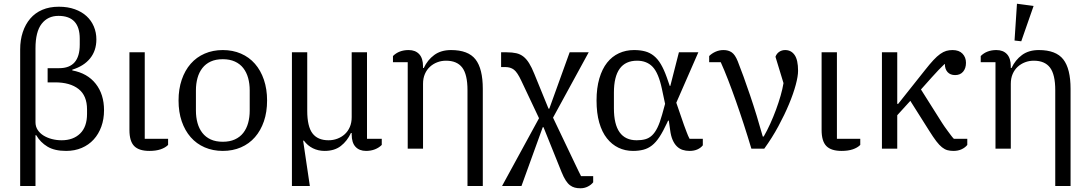

<svg xmlns="http://www.w3.org/2000/svg" viewBox="-20 -796 5834 1028"><path d="M310 -45Q372 -45 409 -81Q446 -117 446 -186V-210Q446 -284 400.5 -319.5Q355 -355 275 -355H235V-431H297Q407 -431 407 -557V-589Q407 -711 293 -711Q236 -711 203 -668.5Q170 -626 170 -537V-142Q170 -118 182 -100Q194 -82 213.5 -70Q233 -58 258 -51.5Q283 -45 310 -45ZM88 -531Q88 -582 102 -624Q116 -666 142 -696.5Q168 -727 206.5 -743.5Q245 -760 295 -760Q343 -760 380.5 -746.5Q418 -733 443.5 -709.5Q469 -686 482.5 -654Q496 -622 496 -585Q496 -525 462.5 -483.5Q429 -442 367 -423V-419Q448 -404 492.5 -347.5Q537 -291 537 -206Q537 -158 522.5 -118Q508 -78 481.5 -49Q455 -20 417.5 -4Q380 12 334 12Q272 12 234 -11Q196 -34 174 -72H170V200H88Z M755 -516V-53H880V-20Q865 -5 840 3.5Q815 12 780 12Q724 12 698.5 -14Q673 -40 673 -100V-516Z M1173 -37Q1210 -37 1237.5 -49.5Q1265 -62 1282.5 -84.5Q1300 -107 1308.5 -137.5Q1317 -168 1317 -204V-312Q1317 -348 1308.5 -378.5Q1300 -409 1282.5 -431.5Q1265 -454 1237.5 -466.5Q1210 -479 1173 -479Q1135 -479 1108 -466.5Q1081 -454 1063.5 -431.5Q1046 -409 1037.5 -378.5Q1029 -348 1029 -312V-204Q1029 -168 1037.5 -137.5Q1046 -107 1063.5 -84.5Q1081 -62 1108 -49.5Q1135 -37 1173 -37ZM1173 12Q1120 12 1076 -7Q1032 -26 1001 -61.5Q970 -97 953 -146.5Q936 -196 936 -258Q936 -319 953 -369Q970 -419 1001 -454.5Q1032 -490 1076 -509Q1120 -528 1173 -528Q1226 -528 1270 -509Q1314 -490 1345 -454.5Q1376 -419 1393 -369Q1410 -319 1410 -258Q1410 -196 1393 -146.5Q1376 -97 1345 -61.5Q1314 -26 1270 -7Q1226 12 1173 12Z M1543 -516H1625V-203Q1625 -119 1653 -82Q1681 -45 1739 -45Q1764 -45 1786.5 -53.5Q1809 -62 1826 -77.5Q1843 -93 1853 -116Q1863 -139 1863 -169V-516H1945V-53H2024V-20Q2009 -5 1987.5 3.5Q1966 12 1940 12Q1904 12 1883.5 -10Q1863 -32 1863 -76V-84H1859Q1839 -41 1805 -14.5Q1771 12 1718 12Q1684 12 1655.5 -2Q1627 -16 1607 -43H1603L1639 200H1543Z M2163 -463H2084V-496Q2116 -528 2168 -528Q2204 -528 2224.5 -506Q2245 -484 2245 -440V-432H2249Q2269 -475 2305 -501.5Q2341 -528 2395 -528Q2487 -528 2526 -478Q2565 -428 2565 -320V200H2483V-313Q2483 -397 2455 -434Q2427 -471 2368 -471Q2343 -471 2321 -462.5Q2299 -454 2282 -438.5Q2265 -423 2255 -400Q2245 -377 2245 -347V0H2163Z M2866 -163 2771 -364Q2750 -409 2731.5 -423Q2713 -437 2685 -437H2663V-516H2693Q2723 -516 2744.5 -511Q2766 -506 2782.5 -493Q2799 -480 2813 -457.5Q2827 -435 2841 -400L2917 -214H2921L3030 -516H3132L2941 -166L3065 94Q3071 107 3078 121Q3085 135 3091 147H3156V180Q3145 194 3127 203Q3109 212 3088 212Q3071 212 3057.5 208.5Q3044 205 3032 196Q3020 187 3009 170Q2998 153 2987 126L2890 -115H2886L2772 200H2668Z M3743 -18Q3732 -4 3714 4Q3696 12 3672 12Q3652 12 3635 6.5Q3618 1 3604.5 -12Q3591 -25 3581.5 -46.5Q3572 -68 3568 -100L3561 -150H3557L3551 -137Q3530 -92 3511 -63Q3492 -34 3471 -17.5Q3450 -1 3425 5.5Q3400 12 3369 12Q3327 12 3291.5 -5Q3256 -22 3229.5 -55.5Q3203 -89 3188.5 -139.5Q3174 -190 3174 -258Q3174 -325 3189 -376Q3204 -427 3230.5 -460.5Q3257 -494 3294 -511Q3331 -528 3375 -528Q3408 -528 3434 -521Q3460 -514 3481 -497Q3502 -480 3518.5 -452Q3535 -424 3550 -382L3566 -336H3569L3615 -516H3719L3601 -246L3642 -127Q3650 -106 3657 -87Q3664 -68 3672 -53H3743ZM3524 -320Q3506 -405 3474.5 -438Q3443 -471 3391 -471Q3267 -471 3267 -300V-216Q3267 -45 3389 -45Q3415 -45 3435 -50.5Q3455 -56 3471 -71Q3487 -86 3500 -112.5Q3513 -139 3525 -182L3541 -240Z M4003 0Q3983 -67 3962 -131.5Q3941 -196 3920 -255.5Q3899 -315 3878.5 -368Q3858 -421 3839 -463H3777V-496Q3791 -510 3811 -519Q3831 -528 3854 -528Q3880 -528 3898 -515.5Q3916 -503 3930 -468Q3944 -433 3961 -386Q3978 -339 3996 -286Q4014 -233 4031.5 -176Q4049 -119 4064 -65H4069Q4087 -96 4104 -133.5Q4121 -171 4135 -209Q4149 -247 4159.5 -283.5Q4170 -320 4175 -351L4132 -492Q4138 -509 4152 -518.5Q4166 -528 4184 -528Q4216 -528 4234.5 -501.5Q4253 -475 4253 -417Q4253 -388 4240.5 -341.5Q4228 -295 4204.5 -238.5Q4181 -182 4147.5 -120Q4114 -58 4072 0Z M4461 -516V-53H4586V-20Q4571 -5 4546 3.5Q4521 12 4486 12Q4430 12 4404.5 -14Q4379 -40 4379 -100V-516Z M4702 -516H4784V-240H4789L4932 -420Q4958 -453 4977.5 -474Q4997 -495 5014 -507Q5031 -519 5046.5 -523.5Q5062 -528 5080 -528Q5115 -528 5133.5 -508.5Q5152 -489 5152 -460Q5152 -430 5136.5 -412Q5121 -394 5094 -394Q5068 -394 5053.5 -410Q5039 -426 5039 -453H5037Q5023 -440 5005 -421Q4987 -402 4969 -382L4911 -317L5024 -138Q5029 -130 5037 -118.5Q5045 -107 5054 -95Q5063 -83 5071.5 -71.5Q5080 -60 5087 -53H5159V-20Q5148 -6 5129 3Q5110 12 5085 12Q5067 12 5052.5 8Q5038 4 5023.5 -7.5Q5009 -19 4993 -40Q4977 -61 4955 -96L4854 -256L4784 -179V0H4702Z M5310 -463H5231V-496Q5263 -528 5315 -528Q5351 -528 5371.5 -506Q5392 -484 5392 -440V-432H5396Q5416 -475 5452 -501.5Q5488 -528 5542 -528Q5634 -528 5673 -478Q5712 -428 5712 -320V200H5630V-313Q5630 -397 5602 -434Q5574 -471 5515 -471Q5490 -471 5468 -462.5Q5446 -454 5429 -438.5Q5412 -423 5402 -400Q5392 -377 5392 -347V0H5310ZM5412 -579 5425 -776 5514 -764 5448 -575Z"/></svg>

Font: IBM Plex Serif
Style: Regular
Weight: 400
Designer: Mike Abbink, Paul van der Laan, Pieter van Rosmalen
Foundry: Bold Monday
Version: Version 3.001